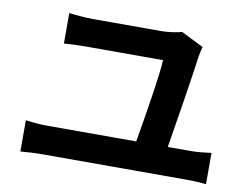

<svg xmlns="http://www.w3.org/2000/svg" viewBox="-73 -806 1147 875"><g transform="rotate(10 500.0 -368.5)"><path d="M806 -649 702 -701C685 -694 635 -688 609 -688H293C259 -688 213 -692 181 -696V-555C217 -558 254 -559 294 -559H639C637 -494 602 -282 583 -173H170C139 -173 103 -176 71 -181V-36C105 -39 140 -41 170 -41H837C860 -41 902 -40 930 -36V-181C904 -178 872 -173 837 -173H729C748 -285 784 -513 796 -604C797 -612 802 -635 806 -649Z"/></g></svg>

Font: Source Han Sans JP
Style: Bold
Weight: 700
Designer: Ryoko NISHIZUKA 西塚涼子 (kana, bopomofo & ideographs); Paul D. Hunt (Latin, Greek & Cyrillic); Sandoll Communications 산돌커뮤니
Foundry: Adobe
Version: Version 2.002;hotconv 1.0.116;makeotfexe 2.5.65601